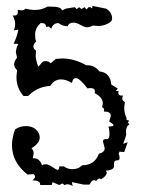

<svg xmlns="http://www.w3.org/2000/svg" viewBox="-20 -620 484 649"><path d="M225.6 8.8Q215.8 2.9 208 2.9Q202.6 2.9 198.2 5.9L191.4 0L180.2 5.4L157.7 -4.4L154.8 5.4H115.7V2.4Q115.7 -9.8 89.4 -10.7Q98.6 -17.1 98.6 -22.9Q98.6 -27.3 93.3 -31.7L73.2 -29.8Q20.5 -71.3 20.5 -128.9Q20.5 -153.8 30.8 -182.6Q47.9 -193.8 67.4 -193.8Q90.3 -193.8 103.5 -180.2Q114.3 -168.9 114.3 -154.8Q114.3 -135.7 86.4 -119.1Q93.8 -111.8 93.8 -100.6L90.8 -85H94.7Q113.8 -85 122.1 -61.5Q128.4 -64.9 135.3 -64.9Q143.1 -64.9 157.2 -55.4Q171.4 -45.9 174.3 -45.9Q180.2 -45.9 180.2 -57.6H195.8Q208 -48.3 224.1 -48.3Q237.8 -48.3 247.1 -53.2L258.3 -61.5Q300.3 -61.5 314 -100.1Q334 -105.5 334 -118.7L328.1 -141.6Q328.1 -149.9 337.9 -149.9L340.3 -149.4Q350.1 -149.4 350.1 -166.5Q350.1 -180.7 346.7 -192.4Q363.8 -192.4 363.8 -196.8Q363.8 -200.7 349.1 -209L354.5 -228Q354.5 -242.7 335 -242.7H331.1L332 -248.5Q332 -254.9 325.2 -257.3L327.6 -270.5Q327.6 -291 299.8 -305.2L300.8 -311.5Q300.8 -322.3 285.6 -322.3L275.4 -321.3Q249.5 -356 235.8 -356Q226.6 -356 223.1 -339.8Q202.6 -351.6 186.5 -351.6Q163.6 -351.6 149.9 -329.6Q105 -326.7 75.2 -295.4H59.6Q35.6 -322.3 35.6 -359.9L37.6 -382.8Q27.8 -392.6 27.8 -402.3Q27.8 -412.6 37.6 -425.3L33.7 -443.4Q33.7 -456.1 42 -471.7L25.9 -472.2Q37.1 -493.7 42 -520L26.4 -517.1Q31.2 -526.4 31.2 -539.1Q31.2 -552.2 22.9 -567.9L27.3 -567.4Q40.5 -567.4 40.5 -579.6L39.6 -586.9L52.2 -585Q61 -585 66.4 -590.8Q83 -586.4 98.6 -586.4Q121.6 -586.4 140.1 -597.7H150.9Q189 -597.7 189 -584.5L202.6 -590.8L232.4 -595.7L239.3 -589.4L248 -595.7L254.9 -589.4L266.1 -595.7L272.5 -587.9L279.3 -595.7H286.1L290 -591.8Q292.5 -591.8 292.5 -600.1L338.4 -590.8Q358.9 -579.1 358.9 -557.1Q358.9 -545.9 341.3 -538.6Q326.7 -532.2 311.5 -532.2L293.9 -533.7Q283.7 -527.8 273.4 -527.8Q266.6 -527.8 252.4 -535.6Q238.3 -543.5 229 -543.5Q212.4 -543.5 209 -531.2Q191.4 -531.2 177.7 -542Q159.2 -542 153.3 -522.9L145 -530.3L135.7 -528.8Q135.7 -542 121.6 -542H117.7Q98.6 -525.9 98.6 -502Q98.6 -488.3 102.1 -480Q92.8 -470.7 92.8 -462.9Q92.8 -455.1 102.1 -448.7L100.6 -432.6Q100.6 -418 108.9 -395.5Q113.3 -397 118.9 -405.3Q124.5 -413.6 134.3 -413.6Q144 -413.6 151.4 -406.2L168.9 -420.9L189.5 -422.4Q231 -422.4 271.5 -399.4H276.4Q299.8 -399.4 316.4 -378.4Q352.1 -375.5 356.4 -334L377.9 -320.8L371.6 -312.5H380.9L379.9 -306.2Q379.9 -296.9 391.1 -296.9L395.5 -297.4L393.1 -287.6Q393.1 -279.3 402.3 -274.9L399.9 -256.8Q399.9 -236.3 407.7 -221.2V-214.8L416.5 -212.4L412.1 -206.1L417.5 -199.2Q405.8 -193.4 405.8 -174.8L406.7 -163.6L396.5 -133.8L411.6 -139.2L399.9 -106L383.8 -107.4L380.9 -100.1Q384.3 -93.8 384.3 -85.9Q384.3 -78.1 376.5 -78.1Q365.2 -78.1 365.2 -66.4L365.7 -59.6Q365.7 -44.9 337.4 -43Q340.8 -39.6 340.8 -35.6Q340.8 -26.4 322.8 -14.6L316.4 -16.6Q310.5 -16.6 305.2 -8.3L298.3 -11.2Q290 -11.2 282.7 3.9H262.7L222.7 -4.4Z"/></svg>

Font: Truetypewriter PolyglOTT
Style: Regular
Weight: 400
Designer: Sergey Beatoff a.k.a. Sam_T
Version: Version 3.76